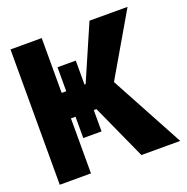

<svg xmlns="http://www.w3.org/2000/svg" viewBox="-127 -829 922 948"><g transform="rotate(-20 334.0 -355.5)"><path d="M28 0H192V-289H216V-177H312V-289H326L457 0H661L453 -385L643 -711H443L318 -423H312V-549H216V-423H192V-711H28Z"/></g></svg>

Font: Asimov Pro
Style: Blk
Weight: 900
Designer: Google
Version: Version 2.000980; 2014